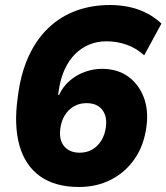

<svg xmlns="http://www.w3.org/2000/svg" viewBox="-20 -736 665 767"><path d="M296 11Q200 11 140 -32Q80 -75 57.5 -155.5Q35 -236 51 -348Q62 -439 93 -508Q124 -577 172.5 -623.5Q221 -670 283.5 -693Q346 -716 420 -716Q460 -716 497 -708Q534 -700 566 -683.5Q598 -667 625 -642L556 -515Q524 -544 485.5 -557.5Q447 -571 405 -571Q368 -571 336.5 -558Q305 -545 280 -520Q255 -495 238.5 -459Q222 -423 215 -377L212 -357H216Q232 -391 259 -414Q286 -437 319.5 -449Q353 -461 387 -461Q449 -461 491.5 -430.5Q534 -400 554 -348Q574 -296 565 -230Q555 -154 517 -100Q479 -46 422 -17.5Q365 11 296 11ZM298 -126Q327 -126 349 -139Q371 -152 385 -175Q399 -198 403 -228Q407 -257 399 -278.5Q391 -300 372.5 -312Q354 -324 326 -324Q297 -324 275 -311Q253 -298 239 -275.5Q225 -253 221 -223Q217 -194 224.5 -172.5Q232 -151 251 -138.5Q270 -126 298 -126Z"/></svg>

Font: Nunito Sans 7pt Black
Style: Italic
Weight: 900
Italic angle: -9°
Version: Version 3.101;gftools[0.9.27]